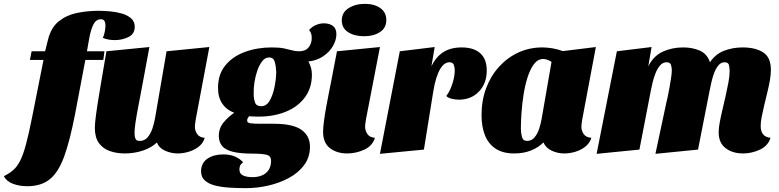

<svg xmlns="http://www.w3.org/2000/svg" viewBox="-116 -776 4041 996"><path d="M26 190Q-15 190 -48.5 177.5Q-82 165 -96 138Q-68 124 -48 107Q-28 90 -12 59Q4 28 19 -28Q34 -84 52 -175L112 -477H329L274 -187Q247 -47 217 35.5Q187 118 142 154Q97 190 26 190ZM39 -465 48 -510H118L133 -570Q149 -634 189.5 -666Q230 -698 284 -709Q338 -720 394 -720Q423 -720 455.5 -717Q488 -714 517 -705.5Q546 -697 564.5 -680.5Q583 -664 583 -637Q583 -600 550.5 -584Q518 -568 480 -568Q465 -568 448.5 -570.5Q432 -573 417 -580Q424 -592 427.5 -611.5Q431 -631 431 -644Q431 -658 426 -667Q421 -676 407 -676Q382 -676 368.5 -649Q355 -622 347 -578L335 -510H426L420 -465Z M531 20Q489 20 453.5 7.5Q418 -5 397 -34Q376 -63 376 -113Q376 -135 382 -180.5Q388 -226 401.5 -306Q415 -386 436 -510L659 -532Q639 -422 624.5 -345.5Q610 -269 600.5 -219Q591 -169 586.5 -138Q582 -107 582 -88Q582 -77 583.5 -67Q585 -57 590.5 -51Q596 -45 609 -45Q634 -45 650 -64Q666 -83 675 -110.5Q684 -138 688 -161L748 -510L970 -532L900 -160Q899 -152 897 -140Q895 -128 895 -118Q895 -98 907 -80.5Q919 -63 946 -61Q938 -33 914.5 -15Q891 3 862 11.5Q833 20 806 20Q772 20 740.5 6Q709 -8 698 -37Q670 -10 625.5 5Q581 20 531 20Z M1160 200Q1118 200 1076 197.5Q1034 195 1000 186.5Q966 178 946 159.5Q926 141 927 109Q929 68 961 46.5Q993 25 1042 25Q1080 25 1106 37.5Q1132 50 1145 66Q1132 76 1129 85Q1126 94 1126 103Q1126 125 1144.5 134Q1163 143 1195 143Q1220 143 1241.5 134.5Q1263 126 1276 108Q1289 90 1290 63Q1292 34 1269 27.5Q1246 21 1196 21Q1129 21 1090.5 11Q1052 1 1036 -19Q1020 -39 1019 -69Q1019 -111 1043.5 -140.5Q1068 -170 1099 -191Q1059 -206 1037 -238.5Q1015 -271 1015 -320Q1015 -391 1053.5 -437.5Q1092 -484 1155.5 -507Q1219 -530 1294 -530Q1333 -530 1357 -525Q1381 -520 1398.5 -515Q1416 -510 1436 -510Q1469 -510 1485.5 -531Q1502 -552 1501 -581Q1501 -606 1487 -620Q1503 -638 1523.5 -646.5Q1544 -655 1564 -655Q1593 -655 1611 -641.5Q1629 -628 1629 -599Q1629 -568 1611 -537Q1593 -506 1560.5 -484Q1528 -462 1484 -457Q1492 -442 1497 -425.5Q1502 -409 1502 -389Q1502 -319 1465 -270Q1428 -221 1365.5 -196Q1303 -171 1226 -171Q1215 -171 1202.5 -171.5Q1190 -172 1176 -173Q1172 -168 1169 -162.5Q1166 -157 1166 -150Q1166 -139 1183.5 -136.5Q1201 -134 1235 -134H1304Q1404 -134 1448.5 -102Q1493 -70 1492 -12Q1491 42 1460.5 82Q1430 122 1381 148Q1332 174 1274.5 187Q1217 200 1160 200ZM1239 -225Q1266 -225 1282.5 -253Q1299 -281 1307.5 -322Q1316 -363 1317 -402Q1316 -431 1309.5 -454.5Q1303 -478 1280 -478Q1260 -478 1245 -459.5Q1230 -441 1219.5 -411.5Q1209 -382 1204 -349.5Q1199 -317 1200 -289Q1200 -263 1207 -244Q1214 -225 1239 -225Z M1685 20Q1631 20 1595.5 -7.5Q1560 -35 1560 -92Q1560 -113 1564.5 -147.5Q1569 -182 1576 -220.5Q1583 -259 1590 -293.5Q1597 -328 1601 -349L1632 -510L1855 -532L1783 -160Q1782 -152 1780 -140.5Q1778 -129 1778 -118Q1778 -98 1790 -80.5Q1802 -63 1829 -61Q1816 -19 1773.5 0.5Q1731 20 1685 20ZM1773 -588Q1723 -588 1690 -609Q1657 -630 1657 -670Q1657 -711 1692 -733.5Q1727 -756 1777 -756Q1826 -756 1857 -734Q1888 -712 1888 -672Q1888 -631 1855 -609.5Q1822 -588 1773 -588Z M1855 22 1958 -510 2139 -532 2122 -432Q2146 -482 2184.5 -506Q2223 -530 2279 -530Q2341 -530 2375 -500Q2409 -470 2409 -410Q2409 -343 2368.5 -301Q2328 -259 2265 -259Q2246 -259 2227.5 -263.5Q2209 -268 2199 -278Q2218 -302 2230.5 -341Q2243 -380 2243 -411Q2243 -427 2238 -440Q2233 -453 2215 -453Q2203 -453 2191 -445Q2179 -437 2168 -419Q2157 -401 2147.5 -371.5Q2138 -342 2131 -298L2083 0Z M2551 20Q2493 20 2455.5 -4.5Q2418 -29 2400 -73.5Q2382 -118 2382 -179Q2382 -255 2406 -319Q2430 -383 2473.5 -430.5Q2517 -478 2574 -504Q2631 -530 2697 -530Q2750 -530 2804 -511L2975 -532L2905 -160Q2904 -152 2902 -140Q2900 -128 2900 -118Q2900 -98 2912 -80.5Q2924 -63 2952 -61Q2943 -33 2920 -15Q2897 3 2868 11.5Q2839 20 2811 20Q2777 20 2746.5 6Q2716 -8 2703 -37Q2677 -11 2639 4.5Q2601 20 2551 20ZM2618 -45Q2642 -45 2657.5 -64Q2673 -83 2681.5 -110Q2690 -137 2694 -161L2745 -455Q2733 -463 2722 -466.5Q2711 -470 2702 -470Q2674 -470 2654 -443.5Q2634 -417 2620.5 -374Q2607 -331 2599.5 -282Q2592 -233 2589 -187Q2586 -141 2586 -109Q2586 -87 2591.5 -66Q2597 -45 2618 -45Z M3739 20Q3684 20 3648 -7.5Q3612 -35 3612 -90Q3612 -112 3618 -143.5Q3624 -175 3632.5 -210.5Q3641 -246 3649 -282Q3657 -318 3663 -350Q3669 -382 3669 -407Q3669 -423 3665.5 -438Q3662 -453 3643 -453Q3624 -453 3610.5 -436.5Q3597 -420 3588 -395.5Q3579 -371 3574 -347.5Q3569 -324 3566 -310L3505 0L3284 22L3341 -245Q3344 -256 3348.5 -277.5Q3353 -299 3357.5 -324.5Q3362 -350 3365.5 -373.5Q3369 -397 3369 -412Q3369 -424 3365 -438.5Q3361 -453 3342 -453Q3323 -453 3309 -437.5Q3295 -422 3285.5 -398.5Q3276 -375 3270 -351Q3264 -327 3261 -310L3201 0L2979 22L3084 -510L3264 -532L3247 -432Q3274 -486 3322 -508Q3370 -530 3428 -530Q3476 -530 3514 -513.5Q3552 -497 3567 -453Q3595 -495 3639.5 -512.5Q3684 -530 3737 -530Q3802 -530 3842.5 -504.5Q3883 -479 3883 -413Q3883 -388 3877.5 -357.5Q3872 -327 3864 -294.5Q3856 -262 3848.5 -230.5Q3841 -199 3835.5 -171Q3830 -143 3830 -122Q3830 -96 3842 -80Q3854 -64 3881 -61Q3868 -19 3825.5 0.5Q3783 20 3739 20Z"/></svg>

Font: Sansita Swashed Light Black
Style: Regular
Weight: 900
Version: Version 1.003